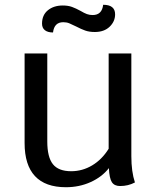

<svg xmlns="http://www.w3.org/2000/svg" viewBox="-20 -774 656 804"><path d="M545 -10Q517 5 483 5Q459 5 448.5 -11Q438 -27 436 -70Q407 -33 359.5 -11.5Q312 10 256 10Q170 10 126.5 -36.5Q83 -83 83 -175V-550H178V-182Q178 -116 201.5 -86.5Q225 -57 278 -57Q325 -57 366 -81.5Q407 -106 435 -151V-550H530V-120Q530 -55 545 -10ZM156 -675Q156 -711 180.5 -731Q205 -751 243 -751Q265 -751 281.5 -745Q298 -739 318 -728Q333 -719 344 -715Q355 -711 368 -711Q407 -711 412 -754Q462 -754 462 -714Q462 -684 439 -662Q416 -640 377 -640Q354 -640 337 -646Q320 -652 299 -663Q281 -672 270 -676.5Q259 -681 245 -681Q207 -681 202 -638Q180 -638 168 -647.5Q156 -657 156 -675Z"/></svg>

Font: Krub Medium
Style: Regular
Weight: 500
Designer: Ekaluck Peanpanawate
Foundry: Cadson Demak Co.,Ltd.
Version: Version 1.000; ttfautohint (v1.6)